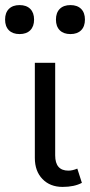

<svg xmlns="http://www.w3.org/2000/svg" viewBox="-54 -729 354 755"><path d="M265 -610Q250 -595 223 -595Q196 -595 181 -610Q166 -625 166 -652Q166 -679 181 -694Q196 -709 223 -709Q250 -709 265 -694Q280 -679 280 -652Q280 -625 265 -610ZM65 -610Q50 -595 23 -595Q-4 -595 -19 -610Q-34 -625 -34 -652Q-34 -679 -19 -694Q-4 -709 23 -709Q50 -709 65 -694Q80 -679 80 -652Q80 -625 65 -610ZM192 6Q143 6 113 -25Q83 -56 83 -108V-482H163V-118Q163 -58 215 -58Q231 -58 250 -66L268 -10Q238 6 192 6Z"/></svg>

Font: Cantarell
Style: Regular
Weight: 400
Designer: Dave Crossland, Nikolaus Waxweiler, Florian Fecher, Jacques Le Bailly, Eben Sorkin, Alexei Vanyashin, Alexios Zavras, Em
Version: Version 0.303